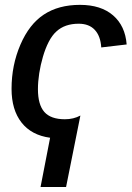

<svg xmlns="http://www.w3.org/2000/svg" viewBox="-20 -558 540 786"><path d="M245.6 -69.8Q281.2 -69.8 309.1 -85L250.5 207.5H146L185.1 5.9Q108.9 -4.4 68.1 -56.4Q27.3 -108.4 27.3 -194.3Q27.3 -291 63.5 -375Q99.6 -459 159.7 -498.5Q219.7 -538.1 307.6 -538.1Q393.1 -538.1 442.9 -495.1Q492.7 -452.1 498.5 -376L394.5 -363.8Q391.6 -410.2 368.2 -435.5Q344.7 -460.9 302.2 -460.9Q245.1 -460.9 210.9 -429.2Q193.4 -413.6 179.4 -386.5Q165.5 -359.4 155.8 -325.9Q146 -292.5 140.6 -258.1Q135.3 -223.6 135.3 -192.9Q135.3 -129.4 161.6 -99.6Q188 -69.8 245.6 -69.8Z"/></svg>

Font: Arimo Medium
Style: Italic
Weight: 500
Italic angle: -12°
Designer: Steve Matteson
Foundry: Monotype Imaging Inc.
Version: Version 1.33